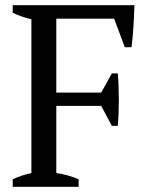

<svg xmlns="http://www.w3.org/2000/svg" viewBox="-20 -720 584 740"><path d="M197 -53Q241 -47 283 -29V0H29V-29Q46 -37 64 -43Q82 -49 101 -53V-646Q79 -651 61 -657.5Q43 -664 29 -671V-700H498Q497 -661 494.5 -620Q492 -579 487 -538H461L420 -648H197V-363H370L411 -437H434Q436 -414 437 -388.5Q438 -363 438 -337Q438 -310 437 -284Q436 -258 434 -235H411L370 -312H197Z"/></svg>

Font: PTSerif
Style: Regular
Weight: 400
Designer: A.Korolkova, O.Umpeleva, V.Yefimov
Foundry: ParaType Ltd
Version: Version 1.000W OFL; ttfautohint (v1.2) -l 8 -r 50 -G 200 -x 